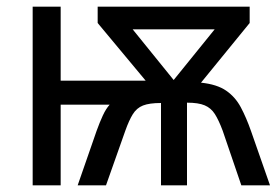

<svg xmlns="http://www.w3.org/2000/svg" viewBox="-20 -556 836 576"><path d="M729 -536V-487L583 -308Q631 -303 658.5 -284Q686 -265 702.5 -234Q719 -203 733 -163L790 0H704L648 -164Q636 -196 624.5 -214Q613 -232 594 -240Q575 -248 541 -248V0H463V-247Q428 -247 409 -239.5Q390 -232 378.5 -213.5Q367 -195 356 -164L298 0H213L270 -164Q279 -189 288.5 -209.5Q298 -230 309 -242H162V0H78V-536H162V-314H417L273 -487V-536ZM624 -468H378L501 -316Z"/></svg>

Font: Noto Sans SemiCondensed
Style: Regular
Weight: 400
Width: 4
Designer: Monotype Design Team
Foundry: Monotype Imaging Inc.
Version: Version 2.013; ttfautohint (v1.8.4.7-5d5b)